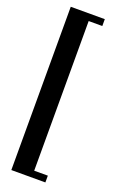

<svg xmlns="http://www.w3.org/2000/svg" viewBox="-187 -885 706 1105"><g transform="rotate(20 166.5 -333.0)"><path d="M250 -833.5V-791.5H166.5V125H250V166.5H41.5V-833.5Z"/></g></svg>

Font: Gputeks
Style: Bold
Weight: 600
Width: 8
Version: Version 0.9